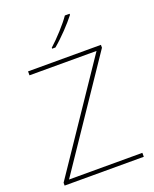

<svg xmlns="http://www.w3.org/2000/svg" viewBox="-171 -1048 920 1144"><g transform="rotate(-20 289.0 -476.0)"><path d="M414 -945V-952H384C355 -909 290 -838 245 -798V-792H266C319 -836 379 -900 414 -945ZM538 0V-25H73L526 -696V-714H64V-689H489L36 -18V0Z"/></g></svg>

Font: Noto Sans Sinhala Thin
Style: Regular
Weight: 100
Designer: Jelle Bosma - Monotype Design Team
Foundry: Monotype Imaging Inc.
Version: Version 2.006